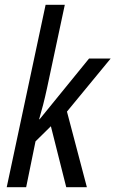

<svg xmlns="http://www.w3.org/2000/svg" viewBox="-20 -780 481 800"><path d="M8 0H89L128 -191L192 -254L256 0H342L259 -315L441 -536H351L145 -283H143C154 -320 165 -362 176 -413L250 -760H170Z"/></svg>

Font: Noto Sans Condensed
Style: Italic
Weight: 400
Width: 3
Italic angle: -12°
Designer: Monotype Design Team
Foundry: Monotype Imaging Inc.
Version: Version 2.013